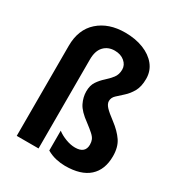

<svg xmlns="http://www.w3.org/2000/svg" viewBox="-181 -889 956 1022"><g transform="rotate(30 296.5 -377.5)"><path d="M511 -607Q511 -559 494 -529Q477 -499 454.5 -479Q432 -459 415 -443Q398 -427 398 -406Q398 -389 414.5 -371Q431 -353 470 -324Q515 -290 539.5 -254Q564 -218 564 -162Q564 -79 514.5 -34.5Q465 10 368 10Q341 10 312 3.5Q283 -3 255 -19V-141Q277 -124 307.5 -112.5Q338 -101 365 -101Q427 -101 427 -154Q427 -171 421.5 -184Q416 -197 400 -211.5Q384 -226 355 -248Q302 -286 285 -320.5Q268 -355 268 -391Q268 -427 284 -451Q300 -475 321.5 -494Q343 -513 359.5 -534Q376 -555 376 -586Q376 -614 352.5 -634Q329 -654 292 -654Q251 -654 225.5 -627Q200 -600 200 -547V0H66V-553Q66 -654 128.5 -709.5Q191 -765 292 -765Q355 -765 404.5 -745.5Q454 -726 482.5 -690.5Q511 -655 511 -607Z"/></g></svg>

Font: Noto Sans Gurmukhi UI Condensed
Style: Bold
Weight: 700
Width: 3
Designer: Jelle Bosma - Monotype Design Team
Foundry: Monotype Imaging Inc.
Version: Version 2.004; ttfautohint (v1.8.4.7-5d5b)